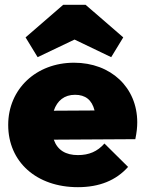

<svg xmlns="http://www.w3.org/2000/svg" viewBox="-20 -764 601 796"><path d="M303 12C392 12 461 -16 511 -72L413 -169C384 -136 349 -121 303 -121C252 -121 218 -142 203 -185L541 -187C547 -216 549 -237 549 -257C549 -401 440 -504 287 -504C130 -504 14 -395 14 -246C14 -93 131 12 303 12ZM86 -609 136 -527 289 -600 441 -527 491 -609 335 -744H242ZM203 -305C217 -347 247 -371 291 -371C334 -371 361 -350 372 -306Z"/></svg>

Font: MV Cash Black
Style: Regular
Weight: 900
Designer: Rodrigo Fuenzalida
Foundry: fragTYPE
Version: Version 1.100;Glyphs 3.1.2 (3151)